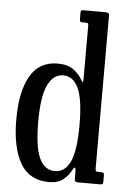

<svg xmlns="http://www.w3.org/2000/svg" viewBox="-55 -820 572 871"><g transform="rotate(5 231.0 -385.0)"><path d="M29 -260Q29 -387.5 69.8 -458.5Q110.5 -529.5 196 -529Q240.5 -529 267.2 -509Q294 -489 308 -462.5Q313.5 -453 315.2 -454.8Q317 -456.5 317 -476.5V-711.5Q317 -721.5 314 -723.2Q311 -725 301 -725H286Q277 -725 277 -737.5V-770.5Q277 -780 288.5 -780H387.5Q397 -780 402 -777.5Q407 -775 407 -765V-71Q407 -60 410.2 -57.5Q413.5 -55 424.5 -55H431Q440.5 -55 443.8 -53.2Q447 -51.5 447 -42V-14.5Q447 -5 445 -2.5Q443 0 434 0H334Q323 0 320 -3.5Q317 -7 317 -18V-48.5Q317 -61.5 313.2 -64.8Q309.5 -68 304 -56.5Q290 -29 266 -9.5Q242 10 201 10Q112 10 70.5 -61.2Q29 -132.5 29 -260ZM129 -260Q129 -144.5 152.5 -93.2Q176 -42 224 -42Q270 -42 293.5 -93.2Q317 -144.5 317 -260Q317 -375.5 293.5 -426.8Q270 -478 224 -478Q180 -478 154.5 -426.8Q129 -375.5 129 -260Z"/></g></svg>

Font: Besley* Condensed
Style: Regular
Weight: 400
Width: 3
Designer: Owen Earl
Foundry: indestructible type*
Version: Version 3.000; ttfautohint (v1.8.3)